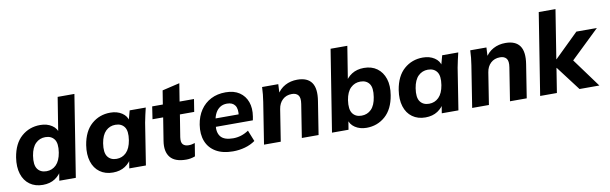

<svg xmlns="http://www.w3.org/2000/svg" viewBox="-48 -1215 5413 1705"><g transform="rotate(-10 2659.0 -362.5)"><path d="M232 11Q163 11 114.5 -24Q66 -59 46 -122.5Q26 -186 39 -270Q59 -393 130 -455Q201 -517 299 -517Q360 -517 403.5 -488.5Q447 -460 456 -412H444L496 -736H647L530 0H381L397 -99H412Q388 -49 342.5 -19Q297 11 232 11ZM285 -103Q336 -103 372 -138.5Q408 -174 420 -247Q433 -329 406 -366Q379 -403 325 -403Q274 -403 238 -368Q202 -333 190 -260Q177 -178 204 -140.5Q231 -103 285 -103Z M864 11Q795 11 746.5 -24Q698 -59 678 -122.5Q658 -186 671 -270Q691 -393 762 -455Q833 -517 931 -517Q992 -517 1035.5 -488.5Q1079 -460 1088 -412L1078 -408L1105 -507H1250Q1242 -474 1234.5 -440.5Q1227 -407 1221 -375L1162 0H1012L1028 -99H1044Q1020 -49 974.5 -19Q929 11 864 11ZM917 -103Q968 -103 1004 -138.5Q1040 -174 1052 -247Q1065 -329 1038 -366Q1011 -403 957 -403Q906 -403 870 -368Q834 -333 822 -260Q809 -178 836 -140.5Q863 -103 917 -103Z M1525 11Q1423 11 1381 -41Q1339 -93 1354 -187L1387 -394H1291L1308 -507H1404L1424 -631L1581 -668L1555 -507H1685L1667 -394H1538L1506 -195Q1499 -148 1516.5 -129.5Q1534 -111 1567 -111Q1583 -111 1596 -113.5Q1609 -116 1624 -121L1605 -4Q1584 4 1564 7.5Q1544 11 1525 11Z M1947 11Q1854 11 1793 -25Q1732 -61 1707 -125Q1682 -189 1695 -273Q1707 -349 1744 -403.5Q1781 -458 1838.5 -487.5Q1896 -517 1971 -517Q2046 -517 2095 -484Q2144 -451 2164.5 -394Q2185 -337 2173 -263L2167 -230H1813L1824 -304H2070L2050 -288Q2060 -352 2038 -384Q2016 -416 1966 -416Q1930 -416 1904 -399.5Q1878 -383 1862 -353.5Q1846 -324 1841 -288L1835 -249Q1825 -179 1856.5 -141Q1888 -103 1968 -103Q2004 -103 2038.5 -113.5Q2073 -124 2108 -147L2148 -47Q2107 -18 2055 -3.5Q2003 11 1947 11Z M2227 0 2286 -375Q2291 -407 2294.5 -440.5Q2298 -474 2299 -507H2445L2440 -413L2428 -412Q2458 -464 2507 -490.5Q2556 -517 2617 -517Q2708 -517 2746 -463Q2784 -409 2766 -298L2719 0H2568L2615 -298Q2624 -353 2605.5 -376.5Q2587 -400 2548 -400Q2497 -400 2464 -369Q2431 -338 2423 -286L2378 0Z M3151 11Q3091 11 3047.5 -18Q3004 -47 2995 -95L3005 -99L2989 0H2840L2957 -736H3108L3056 -412L3038 -408Q3062 -458 3108 -487.5Q3154 -517 3218 -517Q3288 -517 3336 -482Q3384 -447 3404.5 -384.5Q3425 -322 3411 -237Q3391 -114 3320 -51.5Q3249 11 3151 11ZM3126 -103Q3178 -103 3213.5 -138.5Q3249 -174 3260 -247Q3273 -329 3246.5 -366Q3220 -403 3166 -403Q3115 -403 3078.5 -368Q3042 -333 3030 -260Q3018 -178 3045 -140.5Q3072 -103 3126 -103Z M3682 11Q3613 11 3564.5 -24Q3516 -59 3496 -122.5Q3476 -186 3489 -270Q3509 -393 3580 -455Q3651 -517 3749 -517Q3810 -517 3853.5 -488.5Q3897 -460 3906 -412L3896 -408L3923 -507H4068Q4060 -474 4052.5 -440.5Q4045 -407 4039 -375L3980 0H3830L3846 -99H3862Q3838 -49 3792.5 -19Q3747 11 3682 11ZM3735 -103Q3786 -103 3822 -138.5Q3858 -174 3870 -247Q3883 -329 3856 -366Q3829 -403 3775 -403Q3724 -403 3688 -368Q3652 -333 3640 -260Q3627 -178 3654 -140.5Q3681 -103 3735 -103Z M4104 0 4163 -375Q4168 -407 4171.5 -440.5Q4175 -474 4176 -507H4322L4317 -413L4305 -412Q4335 -464 4384 -490.5Q4433 -517 4494 -517Q4585 -517 4623 -463Q4661 -409 4643 -298L4596 0H4445L4492 -298Q4501 -353 4482.5 -376.5Q4464 -400 4425 -400Q4374 -400 4341 -369Q4308 -338 4300 -286L4255 0Z M4717 0 4834 -736H4985L4915 -296H4917L5133 -507H5318L5037 -237V-292L5251 0H5072L4905 -220H4903L4868 0Z"/></g></svg>

Font: Mulish ExtraLight ExtraBold
Style: Italic
Weight: 800
Italic angle: -9°
Version: Version 3.603